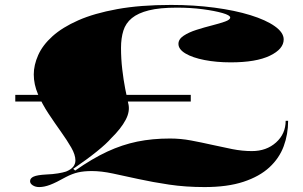

<svg xmlns="http://www.w3.org/2000/svg" viewBox="-20 -744 1231 779"><path d="M139 15Q124 15 113 8Q102 1 102 -9Q102 -21 116.5 -27.5Q131 -34 167 -36Q194 -37 215 -40.5Q236 -44 248 -48Q268 -56 277 -67.5Q286 -79 286 -93Q286 -116 269 -145.5Q252 -175 227 -210Q202 -245 176.5 -283.5Q151 -322 134 -362Q117 -402 117 -442Q117 -480 135 -520.5Q153 -561 193 -597Q233 -633 297.5 -661.5Q362 -690 455.5 -707Q549 -724 674 -724Q767 -724 850 -713Q933 -702 996 -682.5Q1059 -663 1095 -637.5Q1131 -612 1131 -584Q1131 -545 1075 -518Q1019 -491 916 -491Q858 -491 809.5 -500.5Q761 -510 732.5 -527Q704 -544 704 -566Q704 -585 725 -599Q746 -613 777.5 -623Q809 -633 840.5 -641Q872 -649 893 -656.5Q914 -664 914 -673Q914 -682 883 -691Q852 -700 803 -706.5Q754 -713 698 -713Q628 -713 584 -702Q540 -691 515 -670.5Q490 -650 480.5 -619.5Q471 -589 471 -550Q471 -506 476 -463Q481 -420 488 -384Q495 -348 500 -326Q509 -294 490 -258Q471 -222 431 -183Q412 -161 373 -129.5Q334 -98 277 -59L285 -52Q355 -101 415.5 -129Q476 -157 537 -169.5Q598 -182 670 -182Q713 -182 755.5 -174Q798 -166 840 -156.5Q882 -147 922.5 -139Q963 -131 1002 -131Q1061 -131 1100 -166Q1139 -201 1139 -254H1149Q1149 -199 1131 -150.5Q1113 -102 1073 -65Q1033 -28 968 -6.5Q903 15 810 15Q733 15 666 5Q599 -5 542 -17.5Q485 -30 438 -40Q391 -50 353 -50Q320 -50 296.5 -44.5Q273 -39 248 -26Q207 -3 183 6Q159 15 139 15ZM42 -332V-359H754V-332Z"/></svg>

Font: Kalnia Expanded SemiBold
Style: Regular
Weight: 600
Width: 7
Designer: Frida Medrano
Foundry: Frida Medrano
Version: Version 1.105